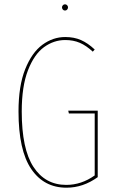

<svg xmlns="http://www.w3.org/2000/svg" viewBox="-20 -863 535 892"><path d="M420 -633 411 -623Q381 -651 351 -664Q321 -677 283 -677Q230 -677 184.5 -644Q139 -611 110 -536.5Q81 -462 81 -345Q81 -171 135.5 -87.5Q190 -4 288 -4Q358 -4 420 -48V-336H300L297 -349H434V-40Q366 9 289 9Q184 9 125 -78Q66 -165 66 -345Q66 -464 97 -541.5Q128 -619 177 -655Q226 -691 283 -691Q324 -691 356 -677Q388 -663 420 -633ZM296 -829Q296 -823 292 -818.5Q288 -814 282 -814Q276 -814 272 -818.5Q268 -823 268 -829Q268 -834 272 -838.5Q276 -843 282 -843Q288 -843 292 -838.5Q296 -834 296 -829Z"/></svg>

Font: Fira Sans Compressed Hair
Style: Regular
Weight: 100
Width: 1
Designer: bBox Type GmbH & Carrois Corporate GbR & Edenspiekermann AG
Foundry: bBox Type GmbH & Carrois Corporate GbR & Edenspiekermann AG
Version: Version 4.301